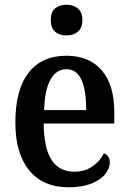

<svg xmlns="http://www.w3.org/2000/svg" viewBox="-20 -783 545 813"><path d="M45 -264Q45 -403 101 -475Q157 -547 261 -547Q357 -547 410.5 -485.5Q464 -424 464 -307V-260H165Q166 -155 198.5 -105.5Q231 -56 295 -56Q339 -56 371 -78Q403 -100 420 -134Q431 -130 438 -120Q445 -110 445 -96Q445 -71 426 -46.5Q407 -22 367.5 -6Q328 10 271 10Q162 10 103.5 -62Q45 -134 45 -264ZM345 -317Q345 -490 262 -490Q218 -490 193.5 -445.5Q169 -401 167 -317ZM195 -698Q195 -732 213 -747.5Q231 -763 262 -763Q291 -763 310 -747Q329 -731 329 -698Q329 -665 310 -649Q291 -633 262 -633Q231 -633 213 -649Q195 -665 195 -698Z"/></svg>

Font: Noto Serif NarrowSemiBold
Style: Regular
Weight: 600
Width: 4
Designer: Monotype Design Team
Foundry: Monotype Imaging Inc.
Version: Version 1.001